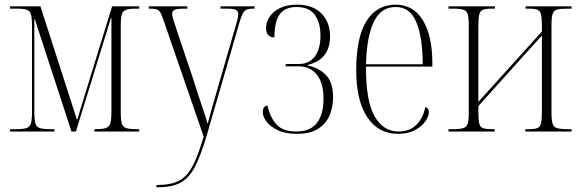

<svg xmlns="http://www.w3.org/2000/svg" viewBox="-20 -563 2491 822"><path d="M23 0V-10H47Q78 -10 93 -14.5Q108 -19 112.5 -35Q117 -51 117 -85V-451Q117 -486 112.5 -501.5Q108 -517 94 -521.5Q80 -526 51 -526H23V-536H153L310 -49L460 -536H576V-526H563Q535 -526 520.5 -521.5Q506 -517 501.5 -501.5Q497 -486 497 -453V-83Q497 -50 501.5 -34.5Q506 -19 520.5 -14.5Q535 -10 565 -10H576V0H384V-10H389Q418 -10 432.5 -14.5Q447 -19 452 -34.5Q457 -50 457 -83V-486H455L305 0H286L129 -481H127V-85Q127 -50 131.5 -34.5Q136 -19 151 -14.5Q166 -10 196 -10H213V0Z M650 229Q694 229 724 220Q754 211 776 188.5Q798 166 815.5 125.5Q833 85 852 22L683 -468Q674 -495 668 -507Q662 -519 651.5 -522.5Q641 -526 620 -526H617V-536H782V-526H772Q738 -526 727.5 -521Q717 -516 717 -503Q717 -494 723 -476.5Q729 -459 738 -430L806 -228Q829 -155 844 -111Q859 -67 869 -33Q877 -63 889 -106Q901 -149 915 -196L984 -435Q991 -458 995.5 -475Q1000 -492 1000 -503Q1000 -514 991.5 -520Q983 -526 950 -526H924V-536H1070V-526H1065Q1045 -526 1034.5 -521Q1024 -516 1017 -500.5Q1010 -485 1001 -452L865 17Q839 105 813.5 153Q788 201 751 220Q714 239 654 239H650Z M1251 10Q1202 10 1169.5 -5.5Q1137 -21 1121 -42.5Q1105 -64 1105 -83Q1105 -108 1125 -111Q1136 -61 1163.5 -30.5Q1191 0 1248 0Q1309 0 1337 -37Q1365 -74 1365 -140Q1365 -208 1336.5 -243.5Q1308 -279 1258 -279H1203V-289H1259Q1304 -289 1328 -321.5Q1352 -354 1352 -411Q1352 -465 1328 -499Q1304 -533 1249 -533Q1202 -533 1178.5 -503Q1155 -473 1155 -403Q1119 -403 1119 -443Q1119 -467 1133.5 -490Q1148 -513 1177.5 -528Q1207 -543 1251 -543Q1319 -543 1356 -505.5Q1393 -468 1393 -407Q1393 -308 1297 -285V-283Q1350 -271 1378 -239Q1406 -207 1406 -147Q1406 -107 1392 -71.5Q1378 -36 1344 -13Q1310 10 1251 10Z M1684 10Q1600 10 1552.5 -61Q1505 -132 1505 -262Q1505 -403 1549 -473Q1593 -543 1674 -543Q1750 -543 1790.5 -476Q1831 -409 1831 -293V-278H1547Q1546 -131 1583.5 -65.5Q1621 0 1686 0Q1734 0 1762.5 -28.5Q1791 -57 1801 -105Q1816 -100 1816 -83Q1816 -65 1801 -43.5Q1786 -22 1756.5 -6Q1727 10 1684 10ZM1790 -288Q1789 -405 1762 -469Q1735 -533 1674 -533Q1611 -533 1580.5 -470Q1550 -407 1547 -288Z M1900 0V-10H1918Q1948 -10 1963 -14.5Q1978 -19 1982.5 -34.5Q1987 -50 1987 -85V-451Q1987 -486 1982.5 -501.5Q1978 -517 1963.5 -521.5Q1949 -526 1919 -526H1900V-536H2099V-526H2086Q2061 -526 2048.5 -521.5Q2036 -517 2032 -501.5Q2028 -486 2028 -453V-127L2300 -428V-453Q2300 -487 2296 -502Q2292 -517 2280 -521.5Q2268 -526 2244 -526H2230V-536H2427V-526H2412Q2380 -526 2365 -522Q2350 -518 2345.5 -502Q2341 -486 2341 -451V-84Q2341 -50 2345.5 -34.5Q2350 -19 2365 -14.5Q2380 -10 2412 -10H2427V0H2229V-10H2244Q2268 -10 2280 -14.5Q2292 -19 2296 -34.5Q2300 -50 2300 -84V-411L2028 -109V-83Q2028 -49 2032 -33.5Q2036 -18 2049 -14Q2062 -10 2087 -10H2098V0Z"/></svg>

Font: Noto Serif Display Condensed ExtraLight
Style: Regular
Weight: 200
Width: 3
Designer: Monotype Design Team
Foundry: Monotype Imaging Inc.
Version: Version 2.009